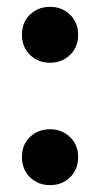

<svg xmlns="http://www.w3.org/2000/svg" viewBox="-20 -526 292 560"><path d="M44 -68Q44 -104 67.5 -126.5Q91 -149 126 -149Q161 -149 184.5 -126Q208 -103 208 -68Q208 -32 184.5 -9Q161 14 126 14Q91 14 67.5 -9Q44 -32 44 -68ZM44 -425Q44 -461 67.5 -483.5Q91 -506 126 -506Q161 -506 184.5 -483Q208 -460 208 -425Q208 -389 184.5 -366Q161 -343 126 -343Q91 -343 67.5 -366Q44 -389 44 -425Z"/></svg>

Font: Space Grotesk Frontify Medium
Style: Regular
Weight: 500
Designer: Florian Karsten
Version: Version 2.000